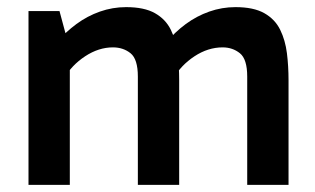

<svg xmlns="http://www.w3.org/2000/svg" viewBox="-20 -519 885 539"><path d="M60 0V-488H147L171 -399L137 -398Q164 -429 194.5 -451.5Q225 -474 260.5 -486.5Q296 -499 334 -499Q385 -499 415 -482Q445 -465 459.5 -435.5Q474 -406 478.5 -369.5Q483 -333 483 -294V0H367V-304Q367 -353 346.5 -369.5Q326 -386 297 -386Q257 -386 219 -361Q181 -336 160 -299L151 -362H176V0ZM674 0V-304Q674 -353 653.5 -369.5Q633 -386 605 -386Q564 -386 526 -361Q488 -336 467 -299L445 -398Q471 -429 501.5 -451.5Q532 -474 567.5 -486.5Q603 -499 641 -499Q692 -499 722 -482Q752 -465 766.5 -435.5Q781 -406 785.5 -369.5Q790 -333 790 -294V0Z"/></svg>

Font: Gabarito Medium
Style: Regular
Weight: 500
Designer: Leandro Assis / Alvaro Franca / Felipe Casaprima
Foundry: Naipe Foundry
Version: Version 1.000